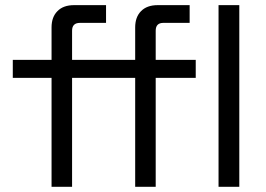

<svg xmlns="http://www.w3.org/2000/svg" viewBox="-20 -720 1024 740"><path d="M178.7 0Q178.7 -105.5 178.7 -419.9Q141.6 -419.9 29.3 -419.9Q29.3 -437.5 29.3 -489.3Q66.4 -489.3 178.7 -489.3Q178.7 -520.5 178.7 -614.3Q178.7 -654.3 201.2 -676.8Q223.6 -700.2 265.6 -700.2Q306.6 -700.2 388.7 -700.2Q388.7 -682.6 388.7 -631.8Q363.3 -631.8 288.1 -631.8Q257.8 -631.8 257.8 -601.6Q257.8 -564.5 257.8 -489.3Q289.1 -489.3 380.9 -489.3Q380.9 -471.7 380.9 -419.9Q350.6 -419.9 257.8 -419.9Q257.8 -315.4 257.8 0Q238.3 0 178.7 0ZM501 0Q501 -105.5 501 -419.9Q470.7 -419.9 380.9 -419.9Q380.9 -437.5 380.9 -489.3Q411.1 -489.3 501 -489.3Q501 -520.5 501 -614.3Q501 -654.3 523.4 -676.8Q545.9 -700.2 587.9 -700.2Q628.9 -700.2 710.9 -700.2Q710.9 -682.6 710.9 -631.8Q685.5 -631.8 609.4 -631.8Q580.1 -631.8 580.1 -601.6Q580.1 -564.5 580.1 -489.3Q618.2 -489.3 734.4 -489.3Q734.4 -471.7 734.4 -419.9Q695.3 -419.9 580.1 -419.9Q580.1 -315.4 580.1 0Q560.5 0 501 0ZM822.3 0Q822.3 -174.8 822.3 -700.2Q841.8 -700.2 902.3 -700.2Q902.3 -525.4 902.3 0Q881.8 0 822.3 0Z"/></svg>

Font: Kadena Space Grotesk
Style: Regular
Weight: 400
Designer: Florian Karsten
Version: Version 2.000